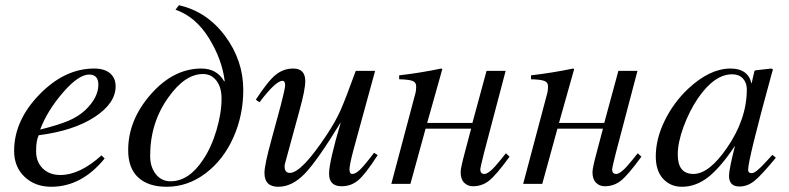

<svg xmlns="http://www.w3.org/2000/svg" viewBox="-20 -703 3018 734"><path d="M368 -109 380 -97Q292 11 176 11Q114 11 74 -27Q34 -65 34 -126Q34 -242 130.5 -341.5Q227 -441 340 -441Q379 -441 400.5 -423Q422 -405 422 -373Q422 -308 341.5 -255.5Q261 -203 128 -186Q118 -166 118 -125Q118 -84 143.5 -59Q169 -34 211 -34Q285 -34 368 -109ZM134 -209 135 -208Q203 -225 241 -241Q279 -257 306 -282Q356 -330 356 -379Q356 -418 321 -418Q280 -418 220.5 -349Q161 -280 134 -209Z M651 -666 664 -683Q771 -659 840.5 -565.5Q910 -472 910 -359Q910 -262 872 -177Q834 -92 766 -40.5Q698 11 617 11Q547 11 508.5 -24.5Q470 -60 470 -129Q470 -244 556.5 -342.5Q643 -441 750 -441Q809 -441 837 -392L839 -393Q829 -476 778.5 -557.5Q728 -639 651 -666ZM827 -326Q827 -369 807.5 -394.5Q788 -420 756 -420Q687 -420 624 -331Q554 -234 554 -107Q554 -65 575.5 -37.5Q597 -10 632 -10Q702 -10 756 -92Q788 -139 807.5 -205Q827 -271 827 -326Z M1410 -119 1424 -110Q1376 -36 1349 -13.5Q1322 9 1286 9Q1238 9 1238 -39Q1238 -84 1283 -236Q1194 -90 1145.5 -39.5Q1097 11 1044 11Q991 11 991 -42Q991 -72 1018 -170L1053 -299Q1070 -364 1070 -377Q1070 -394 1060 -394Q1034 -394 972 -312L958 -322Q1005 -394 1034.5 -417.5Q1064 -441 1101 -441Q1147 -441 1147 -393Q1147 -360 1125 -281L1071 -83Q1068 -74 1068 -67Q1068 -42 1088 -42Q1133 -42 1230 -189Q1263 -239 1281.5 -280.5Q1300 -322 1340 -432H1414L1331 -129Q1316 -72 1316 -55Q1316 -38 1327 -38Q1339 -38 1356 -54Q1373 -70 1410 -119Z M1914 -117 1928 -104Q1877 -34 1850 -12.5Q1823 9 1788 9Q1768 9 1754.5 -4.5Q1741 -18 1741 -45Q1741 -61 1757 -120L1781 -211H1607L1549 0H1476L1569 -350Q1571 -360 1571 -373Q1571 -388 1557.5 -393.5Q1544 -399 1506 -400V-415Q1585 -424 1667 -441L1671 -439L1613 -233H1786L1840 -432H1913L1830 -117Q1816 -61 1816 -56Q1816 -38 1832 -38Q1851 -38 1893 -91Q1900 -99 1914 -117Z M2418 -117 2432 -104Q2381 -34 2354 -12.5Q2327 9 2292 9Q2272 9 2258.5 -4.5Q2245 -18 2245 -45Q2245 -61 2261 -120L2285 -211H2111L2053 0H1980L2073 -350Q2075 -360 2075 -373Q2075 -388 2061.5 -393.5Q2048 -399 2010 -400V-415Q2089 -424 2171 -441L2175 -439L2117 -233H2290L2344 -432H2417L2334 -117Q2320 -61 2320 -56Q2320 -38 2336 -38Q2355 -38 2397 -91Q2404 -99 2418 -117Z M2933 -111 2946 -100Q2890 -32 2863.5 -11Q2837 10 2807 10Q2767 10 2767 -31Q2767 -56 2790 -146Q2734 -62 2687 -25.5Q2640 11 2587 11Q2543 11 2515 -19.5Q2487 -50 2487 -105Q2487 -172 2521 -241.5Q2555 -311 2610 -363Q2693 -441 2773 -441Q2840 -441 2853 -383L2864 -431L2867 -434L2928 -441L2935 -438Q2934 -434 2929 -417Q2840 -93 2840 -54Q2840 -41 2854 -41Q2869 -41 2906 -82ZM2835 -361Q2835 -387 2820 -403Q2805 -419 2779 -419Q2711 -419 2648 -327Q2615 -278 2593 -218Q2571 -158 2571 -112Q2571 -38 2631 -38Q2690 -38 2758 -136Q2835 -247 2835 -361Z"/></svg>

Font: STIX MathJax Alphabets
Style: Italic
Weight: 400
Italic angle: -16.33°
Designer: MicroPress Inc., with final additions and corrections provided by Coen Hoffman, Elsevier (retired)
Version: Version 1.1.1